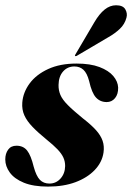

<svg xmlns="http://www.w3.org/2000/svg" viewBox="-25 -698 501 728"><path d="M162.5 -2Q187.5 -2 204.5 -21Q221.5 -40 222 -68.5Q222 -86 215.2 -100.8Q208.5 -115.5 193 -131.8Q177.5 -148 152 -168.5Q120 -194.5 98.5 -216.8Q77 -239 67.2 -261Q57.5 -283 59.5 -309Q62.5 -348 87.5 -381.8Q112.5 -415.5 157.5 -436.2Q202.5 -457 265 -457Q317.5 -457 352.2 -443.8Q387 -430.5 404.5 -409.8Q422 -389 423 -366Q423.5 -341 411.2 -326Q399 -311 379.5 -311Q355 -311 339 -328.2Q323 -345.5 313 -390.5Q305 -421 291.2 -433.5Q277.5 -446 257 -446Q231 -446 214.2 -427Q197.5 -408 197 -376Q196.5 -356 204 -338.2Q211.5 -320.5 231.8 -300Q252 -279.5 289.5 -249Q320.5 -225 338.8 -204.8Q357 -184.5 364 -164.2Q371 -144 367.5 -119.5Q362 -82.5 334 -53.2Q306 -24 261 -7.2Q216 9.5 157 9.5Q101.5 9.5 65.5 -5.2Q29.5 -20 12.2 -43.8Q-5 -67.5 -5 -93.5Q-5 -115.5 5.8 -130.5Q16.5 -145.5 37.5 -145.5Q63.5 -145.5 78 -127Q92.5 -108.5 103 -65Q112.5 -30.5 126.2 -16.2Q140 -2 162.5 -2ZM333 -614Q351.5 -645.5 371.8 -661.8Q392 -678 415 -678Q441.5 -678 450.2 -662.5Q459 -647 454.5 -631Q448 -606 429 -588.2Q410 -570.5 386 -557L265.5 -486Q264 -485.5 262.2 -485.2Q260.5 -485 260 -486Q258.5 -487.5 259.5 -489Q260.5 -490.5 261.5 -492.5Z"/></svg>

Font: Fraunces 120pt
Style: Bold Italic
Weight: 700
Italic angle: -16°
Version: Version 1.000;[b76b70a41]